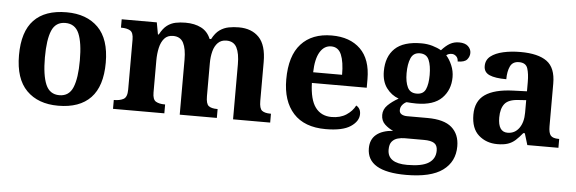

<svg xmlns="http://www.w3.org/2000/svg" viewBox="-51 -739 3431 1144"><g transform="rotate(5 1664.5 -167.0)"><path d="M305 10Q185 10 116 -59.5Q47 -129 47 -270Q47 -411 113 -480Q179 -549 308 -549Q428 -549 497 -480Q566 -411 566 -270Q566 -129 499.5 -59.5Q433 10 305 10ZM307 -53Q365 -53 388 -108.5Q411 -164 411 -270Q411 -377 387.5 -431Q364 -485 306 -485Q248 -485 225 -431Q202 -377 202 -270Q202 -164 225.5 -108.5Q249 -53 307 -53Z M633 0V-53H635Q669 -53 691 -65Q713 -77 713 -122V-421Q713 -463 693.5 -474.5Q674 -486 641 -486H638V-536H848L861 -465H866Q886 -503 909.5 -520.5Q933 -538 960.5 -543.5Q988 -549 1019 -549Q1074 -549 1113 -529Q1152 -509 1170 -465H1179Q1199 -503 1224 -520.5Q1249 -538 1278 -543.5Q1307 -549 1338 -549Q1415 -549 1459 -503Q1503 -457 1503 -356V-124Q1503 -78 1519.5 -65.5Q1536 -53 1570 -53H1573V0H1351V-329Q1351 -394 1333 -429Q1315 -464 1271 -464Q1240 -464 1220.5 -444.5Q1201 -425 1192.5 -392.5Q1184 -360 1184 -321V-124Q1184 -78 1200.5 -65.5Q1217 -53 1251 -53H1254V0H1032V-329Q1032 -394 1014 -429Q996 -464 952 -464Q919 -464 900 -442.5Q881 -421 873 -385.5Q865 -350 865 -309V-118Q865 -76 884.5 -64.5Q904 -53 937 -53H940V0Z M1905 10Q1778 10 1712 -62.5Q1646 -135 1646 -265Q1646 -406 1711 -477.5Q1776 -549 1894 -549Q2003 -549 2065.5 -488Q2128 -427 2128 -308V-257H1800Q1803 -157 1837.5 -111Q1872 -65 1934 -65Q1986 -65 2022 -88.5Q2058 -112 2075 -146Q2102 -131 2102 -97Q2102 -54 2054 -22Q2006 10 1905 10ZM1975 -321Q1975 -398 1957 -441Q1939 -484 1896 -484Q1854 -484 1829 -442.5Q1804 -401 1802 -321Z M2406 240Q2172 240 2172 101Q2172 48 2207 19Q2242 -10 2307 -15Q2280 -26 2257 -47.5Q2234 -69 2234 -104Q2234 -137 2259 -162Q2284 -187 2323 -209Q2279 -225 2250 -264Q2221 -303 2221 -364Q2221 -452 2272 -500.5Q2323 -549 2430 -549Q2465 -549 2496 -540Q2527 -531 2549 -518Q2575 -547 2599 -560.5Q2623 -574 2653 -574Q2689 -574 2707 -557Q2725 -540 2725 -517Q2725 -495 2710 -477.5Q2695 -460 2654 -460Q2654 -480 2642 -491Q2630 -502 2616 -502Q2596 -502 2583 -491Q2603 -469 2617.5 -435Q2632 -401 2632 -364Q2632 -288 2583 -238.5Q2534 -189 2430 -189Q2419 -189 2400 -190Q2381 -191 2372 -192Q2358 -186 2347 -172.5Q2336 -159 2336 -141Q2336 -125 2349 -117Q2362 -109 2383 -109H2504Q2604 -109 2650 -68.5Q2696 -28 2696 44Q2696 136 2625 188Q2554 240 2406 240ZM2427 -248Q2467 -248 2481 -279.5Q2495 -311 2495 -365Q2495 -421 2480.5 -455Q2466 -489 2426 -489Q2387 -489 2372 -454Q2357 -419 2357 -364Q2357 -312 2372.5 -280Q2388 -248 2427 -248ZM2408 180Q2496 180 2536 154.5Q2576 129 2576 80Q2576 48 2556 35.5Q2536 23 2495 23H2379Q2359 23 2338.5 28.5Q2318 34 2304 50Q2290 66 2290 99Q2290 180 2408 180Z M2932 10Q2866 10 2820.5 -30Q2775 -70 2775 -153Q2775 -234 2831 -273Q2887 -312 2999 -316L3081 -319V-374Q3081 -424 3070.5 -456Q3060 -488 3019 -488Q2981 -488 2966.5 -457.5Q2952 -427 2952 -380Q2885 -380 2851 -395Q2817 -410 2817 -447Q2817 -484 2845 -506Q2873 -528 2920 -538.5Q2967 -549 3023 -549Q3128 -549 3180.5 -511Q3233 -473 3233 -379V-124Q3233 -83 3246 -68Q3259 -53 3293 -53H3297V0H3111L3090 -69H3081Q3059 -42 3039.5 -24.5Q3020 -7 2995 1.5Q2970 10 2932 10ZM2987 -63Q3030 -63 3055.5 -98Q3081 -133 3081 -191V-266L3036 -263Q2976 -260 2953 -231.5Q2930 -203 2930 -149Q2930 -63 2987 -63Z"/></g></svg>

Font: Noto Serif Toto
Style: Bold
Weight: 700
Designer: Monotype Design Team
Foundry: Monotype Imaging Inc.
Version: Version 2.001; ttfautohint (v1.8.4.7-5d5b)